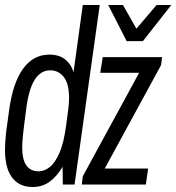

<svg xmlns="http://www.w3.org/2000/svg" viewBox="-30 -740 707 770"><path d="M101 10Q47 10 18.5 -28Q-10 -66 -10 -139Q-10 -153 -9 -167Q-8 -181 -6.5 -199Q-5 -217 -1 -242L7 -301Q22 -409 63 -465Q104 -521 168 -521Q207 -521 231 -502Q255 -483 265 -451L302 -720H370L269 0H222L221 -71Q197 -31 168 -10.5Q139 10 101 10ZM125 -53Q148 -53 169.5 -70Q191 -87 208.5 -127Q226 -167 235 -236Q241 -278 244 -303.5Q247 -329 247 -347Q247 -404 226 -431Q205 -458 171 -458Q94 -458 75 -302Q66 -235 62.5 -201.5Q59 -168 59 -149Q59 -53 125 -53ZM298 0 302 -33 528 -448H372L382 -511H620L616 -479L390 -64H564L555 0ZM478 -575 404 -720H463L517 -625L598 -720H657L543 -575Z"/></svg>

Font: Chivo Mono Medium Light
Style: Italic
Weight: 300
Italic angle: -8.05°
Monospace: yes
Version: Version 1.008